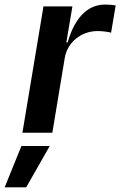

<svg xmlns="http://www.w3.org/2000/svg" viewBox="-79 -573 519 829"><path d="M147 0 200.3 -321C210.9 -389.9 271.3 -438.9 342.3 -438.9C363.6 -438.9 389.9 -435.4 400.6 -431.8L420.5 -549.7C409.1 -551.8 389.2 -553.3 375 -553.3C311.8 -553.3 248.6 -513.5 213.1 -389.9H207.4L233.7 -545.5H108.7L17.8 0ZM34.1 235.8 135.7 57.5H13.5L-58.9 235.8Z"/></svg>

Font: Riot Sans 2.0
Style: Bold Italic
Weight: 600
Italic angle: -9.39999°
Designer: Rasmus Andersson
Foundry: rsms
Version: Version 3.006;hotconv 1.0.109;makeotfexe 2.5.65596